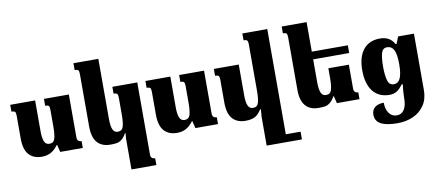

<svg xmlns="http://www.w3.org/2000/svg" viewBox="-84 -1102 3934 1716"><g transform="rotate(-10 1883.0 -244.5)"><path d="M62 -179V-385Q62 -412 55 -421Q48 -430 22 -430V-492H248V-214Q248 -150 261.5 -119Q275 -88 307 -88Q346 -88 357 -125Q368 -162 368 -234V-388Q368 -412 360.5 -421Q353 -430 328 -430V-492H554V-103Q554 -62 594 -62V0H389L373 -65H368Q336 -22 301 -4Q266 14 222 14Q145 14 103.5 -33Q62 -80 62 -179Z M989 -13Q989 -29 993 -65H988Q968 -28 946 -11Q924 6 902 10Q880 14 843 14Q766 14 724.5 -33Q683 -80 683 -179V-653Q683 -680 676 -689Q669 -698 643 -698V-760H869V-214Q869 -150 882.5 -119Q896 -88 928 -88Q967 -88 978 -125Q989 -162 989 -234V-388Q989 -412 981.5 -421Q974 -430 949 -430V-492H1175V162Q1175 203 1215 203V265H989Z M1289 -179V-385Q1289 -412 1282 -421Q1275 -430 1249 -430V-492H1475V-214Q1475 -150 1488.5 -119Q1502 -88 1534 -88Q1573 -88 1584 -125Q1595 -162 1595 -234V-388Q1595 -412 1587.5 -421Q1580 -430 1555 -430V-492H1781V-103Q1781 -62 1821 -62V0H1616L1600 -65H1595Q1563 -22 1528 -4Q1493 14 1449 14Q1372 14 1330.5 -33Q1289 -80 1289 -179Z M2536 195V265H2380H2216V5L2219 -30Q2221 -54 2221 -65H2215Q2185 -17 2152 -1.5Q2119 14 2070 14Q1993 14 1951.5 -33Q1910 -80 1910 -179V-385Q1910 -412 1903 -421Q1896 -430 1870 -430V-492H2096V-214Q2096 -150 2109.5 -119Q2123 -88 2155 -88Q2194 -88 2205 -125Q2216 -162 2216 -234V-656Q2216 -680 2208.5 -689Q2201 -698 2176 -698V-760H2402V195Z M3105 -62V0H2900L2884 -65H2879Q2858 -28 2836 -11Q2814 6 2792 10Q2770 14 2733 14Q2656 14 2614.5 -33Q2573 -80 2573 -179V-653Q2573 -680 2566 -689Q2559 -698 2533 -698V-760H2759V-492H3086V-422H2759V-214Q2759 -150 2772.5 -119Q2786 -88 2818 -88Q2857 -88 2868 -125Q2879 -162 2879 -234V-320H3065V-103Q3065 -62 3105 -62Z M3203 159Q3203 116 3232 92.5Q3261 69 3313 69Q3313 128 3339 164.5Q3365 201 3409 201Q3453 201 3476.5 164.5Q3500 128 3500 60V53Q3500 9 3509 -64H3498Q3471 -25 3443 -8Q3415 9 3378 9Q3280 9 3227 -58.5Q3174 -126 3174 -249Q3174 -370 3227 -436Q3280 -502 3378 -502Q3422 -502 3454 -485Q3486 -468 3509 -429H3518L3542 -492H3686V19Q3686 101 3648 157.5Q3610 214 3546 242.5Q3482 271 3404 271Q3304 271 3253.5 244Q3203 217 3203 159ZM3509 -246Q3509 -338 3489 -376Q3469 -414 3427 -414Q3387 -414 3375 -369Q3363 -324 3363 -248Q3363 -173 3376 -125.5Q3389 -78 3430 -78Q3472 -78 3490.5 -120Q3509 -162 3509 -246Z"/></g></svg>

Font: Noto Serif Armenian Black
Style: Regular
Weight: 900
Designer: Monotype Design team
Foundry: Monotype Imaging Inc.
Version: Version 1.000